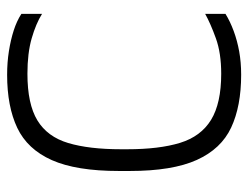

<svg xmlns="http://www.w3.org/2000/svg" viewBox="-99 -587 697 539"><g transform="rotate(-90 249.5 -317.5)"><path d="M480 -548Q453 -565 411.5 -577Q370 -589 312 -589Q227 -589 181 -561Q135 -533 117.5 -474.5Q100 -416 100 -326V-309Q100 -219 118 -160.5Q136 -102 182.5 -73.5Q229 -45 312 -45Q370 -45 411.5 -60Q453 -75 480 -90V-33Q459 -20 432 -10Q405 0 374.5 5.5Q344 11 309 11Q221 11 161 -17Q101 -45 70 -113.5Q39 -182 39 -302V-332Q39 -452 69.5 -520.5Q100 -589 160 -617.5Q220 -646 309 -646Q344 -646 375.5 -641Q407 -636 433.5 -627.5Q460 -619 480 -606Z"/></g></svg>

Font: Matangi Light
Style: Regular
Weight: 400
Version: Version 3.002